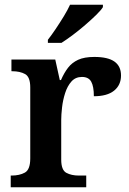

<svg xmlns="http://www.w3.org/2000/svg" viewBox="-20 -786 543 806"><path d="M25 0V-49H28Q62 -49 84.5 -61.5Q107 -74 107 -121V-419Q107 -463 85.5 -475Q64 -487 31 -487H28V-536H212L231 -450H236Q249 -480 265.5 -501.5Q282 -523 308 -535Q334 -547 376 -547Q433 -547 460.5 -527.5Q488 -508 488 -469Q488 -429 459 -405.5Q430 -382 374 -382Q374 -423 363 -443Q352 -463 324 -463Q297 -463 280 -444Q263 -425 253.5 -395.5Q244 -366 240.5 -335Q237 -304 237 -283V-116Q237 -72 258.5 -60.5Q280 -49 311 -49H342V0ZM181 -619Q196 -638 213.5 -664Q231 -690 247.5 -717Q264 -744 274 -766H412V-756Q404 -743 383.5 -723Q363 -703 337.5 -681Q312 -659 286 -639.5Q260 -620 238 -606H181Z"/></svg>

Font: Noto Serif Vithkuqi SemiBold
Style: Regular
Weight: 600
Version: Version 1.005